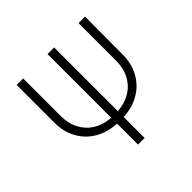

<svg xmlns="http://www.w3.org/2000/svg" viewBox="-174 -884 1061 1061"><g transform="rotate(-45 357.0 -353.5)"><path d="M624 -707 623 -413.1Q623 -340.8 592.3 -285.4Q561.5 -230 507.1 -198.5Q452.6 -167 382.8 -163.6V0H331.1V-163.6Q261.2 -167 206.5 -198.2Q151.9 -229.5 120.8 -284.9Q89.8 -340.3 89.8 -413.1V-707H140.6V-413.1Q140.6 -354 164.8 -309.1Q189 -264.2 231.9 -238.5Q274.9 -212.9 331.1 -209.5V-707H382.8V-209.5Q438.5 -212.9 481.7 -238.5Q524.9 -264.2 549.1 -309.1Q573.2 -354 573.2 -413.1V-707Z"/></g></svg>

Font: Pretendard JP ExtraLight
Style: Regular
Weight: 200
Designer: Base glyphs from Inter by Rasmus Andersson; Hangeul glyphs from Noto Sans CJK(Source Han Sans) by Jang Soo-young and Kan
Foundry: Kil Hyung-jin
Version: Version 1.309